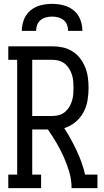

<svg xmlns="http://www.w3.org/2000/svg" viewBox="-20 -975 540 995"><path d="M23 0V-70H69V-665H23V-735H253Q280 -735 306.5 -729Q333 -723 356 -708.5Q379 -694 395.5 -672Q412 -650 422 -625Q432 -600 435.5 -573Q439 -546 439 -520Q439 -487 433.5 -454Q428 -421 412 -392Q396 -363 370.5 -342Q345 -321 313 -311Q331 -283 347 -254Q363 -225 377 -195Q391 -165 402.5 -133.5Q414 -102 421 -70H485V0H351Q351 -42 339.5 -82Q328 -122 311 -160Q294 -198 273 -234Q252 -270 228 -304H147V-70H193V0ZM147 -374H253Q270 -374 287 -379Q304 -384 317 -395Q330 -406 339 -421Q348 -436 353 -452Q358 -468 359.5 -485Q361 -502 361 -520Q361 -537 359.5 -554Q358 -571 353 -587Q348 -603 339 -618Q330 -633 317 -644Q304 -655 287 -660Q270 -665 253 -665H147ZM93 -815Q93 -845 104 -873.5Q115 -902 138 -921Q161 -940 190.5 -947.5Q220 -955 250 -955Q280 -955 309.5 -947.5Q339 -940 362 -921Q385 -902 396 -873.5Q407 -845 407 -815H333Q333 -831 327.5 -846Q322 -861 309.5 -871Q297 -881 281.5 -885Q266 -889 250 -889Q234 -889 218.5 -885Q203 -881 190.5 -871Q178 -861 172.5 -846Q167 -831 167 -815Z"/></svg>

Font: Iosevka Curly Slab
Style: Regular
Weight: 400
Monospace: yes
Designer: Belleve Invis
Foundry: Belleve Invis
Version: Version 22.1.2; ttfautohint (v1.8.4)